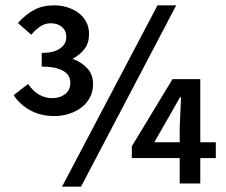

<svg xmlns="http://www.w3.org/2000/svg" viewBox="-20 -686 847 718"><path d="M183 -252Q133 -252 94 -273Q55 -294 31 -330L85 -372Q121 -319 176 -319Q204 -319 223.5 -334Q243 -349 243 -377Q243 -406 215.5 -421.5Q188 -437 136 -437V-488Q179 -488 203.5 -504Q228 -520 228 -548Q228 -571 212 -585Q196 -599 169 -599Q149 -599 130.5 -587Q112 -575 97 -556L47 -600Q76 -632 107.5 -649Q139 -666 183 -666Q209 -666 232.5 -658.5Q256 -651 274 -637.5Q292 -624 302.5 -604Q313 -584 313 -559Q313 -526 296.5 -503.5Q280 -481 251 -466Q283 -455 305.5 -431.5Q328 -408 328 -371Q328 -344 316.5 -322Q305 -300 285 -284.5Q265 -269 238.5 -260.5Q212 -252 183 -252ZM212 12 569 -666H639L283 12ZM652 0V-95H473V-139L625 -390H729V-154H787V-95H729V0ZM557 -154H652V-209L657 -322H653L608 -243Z"/></svg>

Font: CV Source Sans Light
Style: Bold
Weight: 600
Designer: Paul D. Hunt
Foundry: Adobe Systems Incorporated
Version: Version 3.001